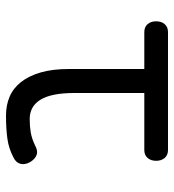

<svg xmlns="http://www.w3.org/2000/svg" viewBox="10 -580 580 640"><g transform="rotate(90 300.0 -260.0)"><path d="M480 -530Q497 -530 506.5 -519Q516 -508 516 -490.5Q516 -473 506.5 -462Q497 -451 480 -451H290V-218Q290 -142 312 -105.5Q334 -69 377 -69Q401 -69 421.5 -72.5Q442 -76 465 -87Q483 -97 496.5 -92Q510 -87 520 -71Q530 -53 526 -38Q522 -23 505 -15Q475 1 441.5 5.5Q408 10 365 10Q331 10 302.5 -2Q274 -14 253.5 -40Q233 -66 221.5 -105.5Q210 -145 210 -200V-451H87Q70 -451 60.5 -462Q51 -473 51 -490.5Q51 -508 60.5 -519Q70 -530 87 -530Z"/></g></svg>

Font: Maple Mono NL Light
Style: Regular
Weight: 300
Monospace: yes
Designer: subframe7536
Version: Version 7.000